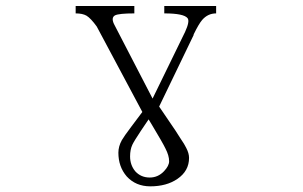

<svg xmlns="http://www.w3.org/2000/svg" viewBox="-20 -498 1040 658"><path d="M543 -477.5V-452.1Q610.4 -452.1 623 -435.5Q630.9 -424.8 614.3 -388.7L502.9 -160.2L374 -409.2Q358.4 -436.5 374 -445.3Q387.7 -452.1 440.4 -452.1V-477.5H239.3V-452.1Q262.7 -452.1 276.4 -444.3Q291 -435.5 311.5 -407.2L467.8 -114.3L429.7 -63.5Q405.3 -31.2 397.5 -17.6Q385.7 3.9 385.7 25.4Q385.7 73.2 414.1 106.4Q445.3 140.6 495.1 140.6Q550.8 140.6 587.9 115.2Q627.9 87.9 627.9 43Q627.9 27.3 618.2 8.8Q613.3 -2 596.7 -26.4L581.1 -50.8L525.4 -132.8L643.6 -377.9V-379.9Q661.1 -416 672.9 -429.7Q692.4 -452.1 720.7 -452.1V-477.5ZM489.3 -88.9 500 -71.3Q538.1 -7.8 546.9 10.7Q559.6 35.2 559.6 54.7Q559.6 70.3 542 88.9Q521.5 110.4 493.2 110.4Q462.9 110.4 443.4 88.9Q425.8 67.4 425.8 38.1Q425.8 14.6 433.6 -2Q439.5 -14.6 462.9 -49.8Z"/></svg>

Font: BatangChe
Style: Regular
Weight: 400
Monospace: yes
Version: Version 2.21